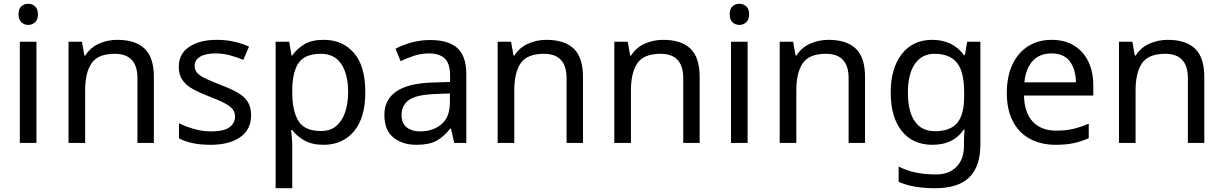

<svg xmlns="http://www.w3.org/2000/svg" viewBox="-20 -757 6480 1017"><path d="M130 -737Q150 -737 165.5 -723.5Q181 -710 181 -681Q181 -653 165.5 -639Q150 -625 130 -625Q108 -625 93 -639Q78 -653 78 -681Q78 -710 93 -723.5Q108 -737 130 -737ZM173 -536V0H85V-536Z M601 -546Q697 -546 746 -499.5Q795 -453 795 -349V0H708V-343Q708 -472 588 -472Q499 -472 465 -422Q431 -372 431 -278V0H343V-536H414L427 -463H432Q458 -505 504 -525.5Q550 -546 601 -546Z M1310 -148Q1310 -70 1252 -30Q1194 10 1096 10Q1040 10 999.5 1Q959 -8 928 -24V-104Q960 -88 1005.5 -74.5Q1051 -61 1098 -61Q1165 -61 1195 -82.5Q1225 -104 1225 -140Q1225 -160 1214 -176Q1203 -192 1174.5 -208Q1146 -224 1093 -244Q1041 -264 1004 -284Q967 -304 947 -332Q927 -360 927 -404Q927 -472 982.5 -509Q1038 -546 1128 -546Q1177 -546 1219.5 -536.5Q1262 -527 1299 -510L1269 -440Q1235 -454 1198 -464Q1161 -474 1122 -474Q1068 -474 1039.5 -456.5Q1011 -439 1011 -409Q1011 -387 1024 -371.5Q1037 -356 1067.5 -341.5Q1098 -327 1149 -307Q1200 -288 1236 -268Q1272 -248 1291 -219.5Q1310 -191 1310 -148Z M1695 -546Q1794 -546 1854.5 -477Q1915 -408 1915 -269Q1915 -132 1854.5 -61Q1794 10 1694 10Q1632 10 1591.5 -13.5Q1551 -37 1528 -68H1522Q1524 -51 1526 -25Q1528 1 1528 20V240H1440V-536H1512L1524 -463H1528Q1552 -498 1591 -522Q1630 -546 1695 -546ZM1679 -472Q1597 -472 1563.5 -426Q1530 -380 1528 -286V-269Q1528 -170 1560.5 -116.5Q1593 -63 1681 -63Q1730 -63 1761.5 -90Q1793 -117 1808.5 -163.5Q1824 -210 1824 -270Q1824 -362 1788.5 -417Q1753 -472 1679 -472Z M2258 -545Q2356 -545 2403 -502Q2450 -459 2450 -365V0H2386L2369 -76H2365Q2330 -32 2291.5 -11Q2253 10 2185 10Q2112 10 2064 -28.5Q2016 -67 2016 -149Q2016 -229 2079 -272.5Q2142 -316 2273 -320L2364 -323V-355Q2364 -422 2335 -448Q2306 -474 2253 -474Q2211 -474 2173 -461.5Q2135 -449 2102 -433L2075 -499Q2110 -518 2158 -531.5Q2206 -545 2258 -545ZM2284 -259Q2184 -255 2145.5 -227Q2107 -199 2107 -148Q2107 -103 2134.5 -82Q2162 -61 2205 -61Q2273 -61 2318 -98.5Q2363 -136 2363 -214V-262Z M2874 -546Q2970 -546 3019 -499.5Q3068 -453 3068 -349V0H2981V-343Q2981 -472 2861 -472Q2772 -472 2738 -422Q2704 -372 2704 -278V0H2616V-536H2687L2700 -463H2705Q2731 -505 2777 -525.5Q2823 -546 2874 -546Z M3492 -546Q3588 -546 3637 -499.5Q3686 -453 3686 -349V0H3599V-343Q3599 -472 3479 -472Q3390 -472 3356 -422Q3322 -372 3322 -278V0H3234V-536H3305L3318 -463H3323Q3349 -505 3395 -525.5Q3441 -546 3492 -546Z M3897 -737Q3917 -737 3932.5 -723.5Q3948 -710 3948 -681Q3948 -653 3932.5 -639Q3917 -625 3897 -625Q3875 -625 3860 -639Q3845 -653 3845 -681Q3845 -710 3860 -723.5Q3875 -737 3897 -737ZM3940 -536V0H3852V-536Z M4368 -546Q4464 -546 4513 -499.5Q4562 -453 4562 -349V0H4475V-343Q4475 -472 4355 -472Q4266 -472 4232 -422Q4198 -372 4198 -278V0H4110V-536H4181L4194 -463H4199Q4225 -505 4271 -525.5Q4317 -546 4368 -546Z M4918 -546Q4971 -546 5013.5 -526Q5056 -506 5086 -465H5091L5103 -536H5173V9Q5173 124 5114.5 182Q5056 240 4933 240Q4815 240 4740 206V125Q4819 167 4938 167Q5007 167 5046.5 126.5Q5086 86 5086 16V-5Q5086 -17 5087 -39.5Q5088 -62 5089 -71H5085Q5031 10 4919 10Q4815 10 4756.5 -63Q4698 -136 4698 -267Q4698 -395 4756.5 -470.5Q4815 -546 4918 -546ZM4930 -472Q4863 -472 4826 -418.5Q4789 -365 4789 -266Q4789 -167 4825.5 -114.5Q4862 -62 4932 -62Q5013 -62 5050 -105.5Q5087 -149 5087 -246V-267Q5087 -377 5049 -424.5Q5011 -472 4930 -472Z M5550 -546Q5619 -546 5668.5 -516Q5718 -486 5744.5 -431.5Q5771 -377 5771 -304V-251H5404Q5406 -160 5450.5 -112.5Q5495 -65 5575 -65Q5626 -65 5665.5 -74.5Q5705 -84 5747 -102V-25Q5706 -7 5666 1.5Q5626 10 5571 10Q5495 10 5436.5 -21Q5378 -52 5345.5 -113.5Q5313 -175 5313 -264Q5313 -352 5342.5 -415Q5372 -478 5425.5 -512Q5479 -546 5550 -546ZM5549 -474Q5486 -474 5449.5 -433.5Q5413 -393 5406 -321H5679Q5678 -389 5647 -431.5Q5616 -474 5549 -474Z M6165 -546Q6261 -546 6310 -499.5Q6359 -453 6359 -349V0H6272V-343Q6272 -472 6152 -472Q6063 -472 6029 -422Q5995 -372 5995 -278V0H5907V-536H5978L5991 -463H5996Q6022 -505 6068 -525.5Q6114 -546 6165 -546Z"/></svg>

Font: Noto Sans Meroitic
Style: Regular
Weight: 400
Designer: Monotype Design Team
Foundry: Monotype Imaging Inc.
Version: Version 2.002; ttfautohint (v1.8.4.7-5d5b)